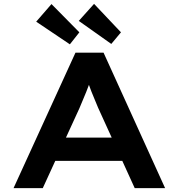

<svg xmlns="http://www.w3.org/2000/svg" viewBox="-20 -972 923 992"><path d="M50 0 370 -700H515L833 0H676L487 -415Q479 -435 470 -456Q461 -477 452.5 -498.5Q444 -520 436.5 -541.5Q429 -563 423 -583H456Q450 -562 442 -540Q434 -518 425.5 -497Q417 -476 408 -455Q399 -434 390 -412L201 0ZM196 -141 247 -261H630L662 -141ZM555 -745 387 -864 466 -952 605 -805ZM341 -743 167 -860 246 -951 390 -805Z"/></svg>

Font: Lexend Mega SemiBold
Style: Regular
Weight: 600
Designer: Bonnie Shaver-Troup, Thomas Jockin
Foundry: Lexend
Version: Version 1.007